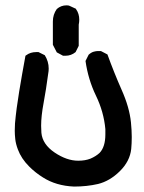

<svg xmlns="http://www.w3.org/2000/svg" viewBox="-20 -686 540 718"><path d="M36.1 -224.6Q41 -279.3 51.8 -344.2Q62.5 -409.2 75.2 -477.5L78.1 -479.5Q93.8 -491.2 115.2 -491.2Q118.2 -491.2 124 -491.2L147.5 -479.5Q162.1 -456.1 162.1 -429.7Q162.1 -419.9 160.2 -410.2Q152.3 -350.6 143.1 -301.3Q133.8 -252 133.8 -215.8Q133.8 -202.1 134.8 -189.5Q138.7 -146.5 184.1 -115.7Q229.5 -85 272.5 -85Q298.8 -85 318.4 -92.8Q338.9 -101.6 352.5 -114.3Q374 -136.7 374 -183.6Q374 -193.4 374 -203.1Q368.2 -267.6 338.9 -328.1Q309.6 -388.7 299.8 -458L311.5 -481.4Q321.3 -490.2 330.6 -492.7Q339.8 -495.1 345.7 -495.1Q351.6 -495.1 357.4 -495.1L381.8 -482.4Q406.2 -415 434.6 -350.6Q463.9 -285.2 469.7 -228.5Q472.7 -198.2 472.7 -173.8Q472.7 -149.4 470.7 -128.9Q465.8 -83 428.2 -45.9Q390.6 -8.8 346.7 2Q304.7 11.7 256.8 11.7Q189.5 8.8 140.6 -22.5Q112.3 -40 88.9 -63.5Q59.6 -92.8 46.9 -127Q39.1 -147.5 37.1 -165.5Q35.2 -183.6 35.2 -196.8Q35.2 -210 36.1 -224.6ZM177.7 -518.6V-598.6Q177.7 -601.6 177.7 -605.5Q177.7 -631.8 192.4 -652.3Q208 -666 228.5 -666Q237.3 -666 240.2 -664.1L263.7 -653.3L264.6 -651.4Q276.4 -634.8 276.4 -612.3Q276.4 -603.5 274.4 -593.8V-514.6L262.7 -491.2Q246.1 -477.5 224.6 -477.5Q221.7 -477.5 215.8 -477.5L192.4 -490.2Z"/></svg>

Font: JasonHandwriting2
Style: SemiBold
Weight: 600
Version: Version 1.04.7